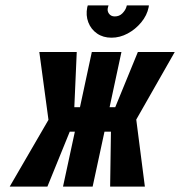

<svg xmlns="http://www.w3.org/2000/svg" viewBox="-20 -693 669 713"><path d="M533 -673H451L449 -666Q445 -654 434 -643Q423 -632 406 -632Q392 -632 384.5 -642.5Q377 -653 381 -666L383 -673H306L304 -666Q298 -636 308 -610Q318 -584 340.5 -568.5Q363 -553 394 -553Q425 -553 454 -568.5Q483 -584 504.5 -610Q526 -636 532 -666ZM629 -500H492L408 -295H387L431 -500H321L277 -295H256L265 -500H126L160 -248L16 0H156L239 -204H258L214 0H324L368 -204H392L389 0H518L486 -249Z"/></svg>

Font: Advent Pro
Style: Italic
Weight: 400
Italic angle: -12°
Designer: VivaRado, Andreas Kalpakidis
Foundry: VivaRado, Andreas Kalpakidis
Version: Version 3.000